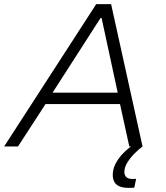

<svg xmlns="http://www.w3.org/2000/svg" viewBox="-37 -708 802 928"><path d="M-17 0 428 -688H500L652 0H588L543 -205H183L50 0ZM217 -260H532L454 -621H449ZM585 200Q556 200 539 192Q522 184 515 170Q508 156 508 137Q508 100 534.5 61.5Q561 23 610 -10L652 0Q635 12 614 33Q593 54 578.5 77.5Q564 101 564 124Q564 137 572.5 147Q581 157 604 157Q607 157 610.5 157Q614 157 621 156L612 199Q605 200 598.5 200Q592 200 585 200Z"/></svg>

Font: Saira SemiExpanded Light
Style: Italic
Weight: 300
Width: 6
Italic angle: -12°
Designer: Hector Gatti with collaboration of the Omnibus-Type team
Foundry: Omnibus-Type
Version: Version 1.101